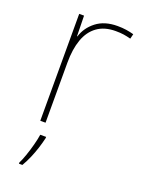

<svg xmlns="http://www.w3.org/2000/svg" viewBox="-144 -603 663 891"><g transform="rotate(20 187.5 -157.5)"><path d="M91 0V-528H115L117 -427H119Q133 -473 173.5 -504.5Q214 -536 278 -536Q302 -536 321.5 -533Q341 -530 359 -525L353 -501Q334 -506 317.5 -508.5Q301 -511 278 -511Q223 -511 187 -485Q151 -459 134 -411Q117 -363 117 -297V0ZM142 67Q136 93 127.5 119.5Q119 146 108 171.5Q97 197 83 221H66V215Q74 200 84 171.5Q94 143 102 112.5Q110 82 113 61H142Z"/></g></svg>

Font: Noto Sans Symbols Thin
Style: Regular
Weight: 250
Version: Version 2.002